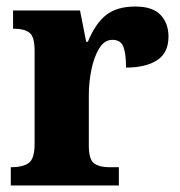

<svg xmlns="http://www.w3.org/2000/svg" viewBox="-20 -568 550 588"><path d="M13 0V-56H17Q49 -56 67.5 -68.5Q86 -81 86 -128V-412Q86 -456 70 -468Q54 -480 24 -480H20V-536H225L244 -440H249Q272 -496 305 -522Q338 -548 394 -548Q448 -548 472 -522Q496 -496 496 -456Q496 -406 461 -383.5Q426 -361 366 -361Q366 -403 358 -424.5Q350 -446 324 -446Q300 -446 284 -420Q268 -394 260 -355Q252 -316 252 -276V-123Q252 -79 268.5 -67.5Q285 -56 312 -56H344V0Z"/></svg>

Font: Noto Serif Ethiopic SemiCondensed ExtraBold
Style: Regular
Weight: 800
Width: 4
Designer: Monotype Design Team
Foundry: Monotype Imaging Inc.
Version: Version 2.102; ttfautohint (v1.8.4.7-5d5b)